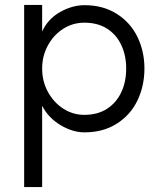

<svg xmlns="http://www.w3.org/2000/svg" viewBox="-20 -529 659 779"><path d="M492 -251Q492 -304 472 -346.5Q452 -389 414 -413Q376 -437 322 -437Q276 -437 237 -412.5Q198 -388 174.5 -345Q151 -302 151 -251Q151 -199 174.5 -156Q198 -113 237 -88Q276 -63 322 -63Q376 -63 414 -87.5Q452 -112 472 -154.5Q492 -197 492 -251ZM566 -251Q566 -180 537.5 -121Q509 -62 453.5 -27Q398 8 323 8Q274 8 224.5 -22Q175 -52 151 -100V230H78V-509H151V-401Q174 -452 223.5 -480Q273 -508 323 -508Q398 -508 453.5 -473Q509 -438 537.5 -379.5Q566 -321 566 -251Z"/></svg>

Font: SUIT Variable
Style: Regular
Weight: 400
Designer: Sunn Youn; Korean Glyphs from Source Han Sans (Sandoll Communications; Soo-young Jang, Joo-yeon Kang)
Foundry: Sunn
Version: Version 1.150;FEAKit 1.0